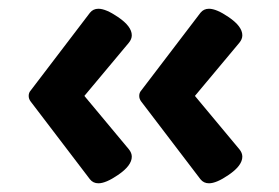

<svg xmlns="http://www.w3.org/2000/svg" viewBox="-20 -482 640 441"><path d="M206.1 -461.9Q223.1 -461.9 251 -442.9Q282.7 -421.4 282.7 -400.9Q282.7 -392.1 275.9 -383.8L173.8 -261.7L275.9 -139.2Q282.7 -130.9 282.7 -122.1Q282.7 -101.6 251 -80.1Q223.1 -61 206.1 -61Q193.8 -61 186.5 -70.3L50.3 -249Q45.9 -254.9 45.9 -261.7Q45.9 -269 50.3 -273.9L186.5 -452.6Q193.8 -461.9 206.1 -461.9ZM460 -461.9Q477.1 -461.9 504.9 -442.9Q536.6 -421.4 536.6 -400.9Q536.6 -392.1 529.8 -383.8L427.7 -261.7L529.8 -139.2Q536.6 -130.9 536.6 -122.1Q536.6 -101.6 504.9 -80.1Q477.1 -61 460 -61Q447.8 -61 440.4 -70.3L304.2 -249Q299.8 -254.9 299.8 -261.7Q299.8 -269 304.2 -273.9L440.4 -452.6Q447.8 -461.9 460 -461.9Z"/></svg>

Font: Courier Prime
Style: Bold
Weight: 700
Designer: Alan Dague-Greene, Quote-Unquote Apps
Foundry: Quote-Unquote Apps
Version: Version 3.018